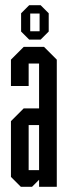

<svg xmlns="http://www.w3.org/2000/svg" viewBox="-20 -717 260 737"><path d="M92 -565 61 -596V-666L92 -697H136L167 -666V-596L136 -565ZM132 -665H96V-597H132ZM130 0V-27L103 0H60L22 -38V-252L71 -301H130V-473H90V-387H22V-488L71 -537H149L198 -488V0ZM130 -237H90V-64H130Z"/></svg>

Font: Commune Nuit Debout
Style: Regular
Weight: 400
Designer: Sébastien Marchal
Foundry: Sébastien Marchal
Version: Version 1.003;PS 1.3;hotconv 1.0.88;makeotf.lib2.5.647800